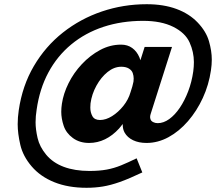

<svg xmlns="http://www.w3.org/2000/svg" viewBox="-20 -730 1026 912"><path d="M391 162Q304 162 238 135.5Q172 109 130.5 60.5Q89 12 76.5 -42Q64 -96 64 -140Q64 -172 69 -206Q86 -323 141 -416.5Q196 -510 279 -575.5Q362 -641 464 -675.5Q566 -710 677 -710Q757 -710 818 -687.5Q879 -665 919 -623Q959 -581 972.5 -534.5Q986 -488 986 -447Q986 -422 982 -396Q972 -327 943.5 -265Q915 -203 873 -154.5Q831 -106 780.5 -78.5Q730 -51 676 -51Q639 -51 612 -64Q585 -77 572 -100Q563 -116 563 -137Q563 -139 563 -141Q555 -130 546 -120Q515 -86 479 -68.5Q443 -51 403 -51Q358 -51 326 -74.5Q294 -98 282.5 -132.5Q271 -167 271 -199Q271 -217 274 -237Q281 -285 305.5 -334.5Q330 -384 369 -425.5Q408 -467 455.5 -492.5Q503 -518 555 -518Q586 -518 608 -502Q630 -486 642 -458Q645 -451 647 -444L667 -507H797L697 -193Q693 -182 693 -174Q693 -169 695.5 -162Q698 -155 707.5 -150Q717 -145 729 -145Q757 -145 784 -164.5Q811 -184 834 -218Q857 -252 874 -296.5Q891 -341 898 -391Q901 -414 901 -435Q901 -483 880.5 -528.5Q860 -574 803 -602.5Q746 -631 660 -631Q558 -631 471.5 -602.5Q385 -574 318.5 -519Q252 -464 210 -386Q168 -308 154 -209Q149 -178 149 -149Q149 -116 158.5 -74.5Q168 -33 199.5 5Q231 43 283 62.5Q335 82 405 82Q452 82 487 75.5Q522 69 555 55.5Q588 42 629 22L656 89Q593 119 549 134.5Q505 150 468 156Q431 162 391 162ZM455 -160Q483 -160 512.5 -178.5Q542 -197 566 -227Q590 -257 600 -292Q605 -307 608.5 -319Q612 -331 614 -342Q615 -350 615 -357Q615 -370 610.5 -383Q606 -396 592 -404.5Q578 -413 556 -413Q522 -413 491 -388Q460 -363 438 -323Q416 -283 410 -239Q409 -228 409 -219Q409 -196 419 -178Q429 -160 455 -160Z"/></svg>

Font: Lexend SemBd
Style: Italic
Weight: 600
Italic angle: -8.13011°
Designer: Bonnie Shaver-Troup, Thomas Jockin
Foundry: Lexend
Version: Version 1.007